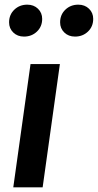

<svg xmlns="http://www.w3.org/2000/svg" viewBox="-20 -804 420 824"><path d="M163 0H37L111 -529H237ZM19 -708Q19 -741 41.5 -762.5Q64 -784 97 -784Q125 -784 143 -766.5Q161 -749 161 -723Q161 -690 138.5 -668.5Q116 -647 83 -647Q55 -647 37 -664.5Q19 -682 19 -708ZM238 -708Q238 -741 260.5 -762.5Q283 -784 316 -784Q344 -784 362 -766.5Q380 -749 380 -723Q380 -690 357.5 -668.5Q335 -647 302 -647Q274 -647 256 -664.5Q238 -682 238 -708Z"/></svg>

Font: FiraGO Medium
Style: Italic
Weight: 500
Italic angle: -8°
Designer: bBox Type GmbH
Foundry: bBox Type GmbH
Version: Version 1.001